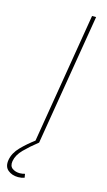

<svg xmlns="http://www.w3.org/2000/svg" viewBox="-191 -774 570 1027"><g transform="rotate(15 94.5 -260.5)"><path d="M206.1 -727.5 85.4 0H63L183.6 -727.5ZM23.9 207.5Q-9.8 207.5 -32.5 188.7Q-55.2 169.9 -48.8 131.8Q-42 92.3 -9.3 58.6Q23.4 24.9 65.9 -6.8L85.4 0Q42 34.2 10.7 65.9Q-20.5 97.7 -26.4 131.8Q-31.2 160.2 -14.2 172.6Q2.9 185.1 27.8 185.1Q35.6 185.1 42.5 183.8Q49.3 182.6 55.7 180.7L59.1 201.7Q50.3 204.6 41.7 206.1Q33.2 207.5 23.9 207.5Z"/></g></svg>

Font: Inter 17pt Thin
Style: Italic
Weight: 250
Italic angle: -9.3988°
Version: Version 4.001;git-66647c0bb